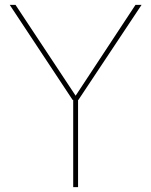

<svg xmlns="http://www.w3.org/2000/svg" viewBox="-20 -770 622 790"><path d="M537.5 -750H562.5L302.5 -358.8H301.2V0H281.2V-358.8H278.8L20 -750H43.8L291.2 -376.2Z"/></svg>

Font: Now Thin
Style: Regular
Weight: 250
Designer: Alfredo Marco Pradil
Foundry: Alfredo Marco Pradil
Version: Version 1.002;PS 001.002;hotconv 1.0.88;makeotf.lib2.5.64775